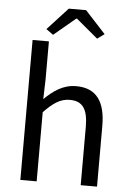

<svg xmlns="http://www.w3.org/2000/svg" viewBox="-59 -930 662 973"><g transform="rotate(5 272.0 -443.0)"><path d="M82 0H165V-352C213 -401 248 -426 297 -426C361 -426 389 -388 389 -297V0H472V-308C472 -432 426 -498 323 -498C256 -498 207 -462 162 -418L165 -518V-712H82ZM183 -747 293 -839H297L407 -747L443 -773L339 -886H251L147 -773Z"/></g></svg>

Font: DAIFUKU Sans
Style: Regular
Weight: 400
Designer: Original font ‘Source Han Sans JP’ : Paul D. Hunt
Foundry: Daifuku
Version: Version 1.000